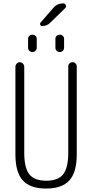

<svg xmlns="http://www.w3.org/2000/svg" viewBox="-20 -1095 540 1125"><path d="M304.7 -868.2Q304.7 -877.9 312 -884.8Q319.3 -891.6 330.1 -891.6Q340.8 -891.6 348.1 -884.8Q355.5 -877.9 355.5 -868.2V-815.4Q355.5 -804.7 347.7 -797.4Q339.8 -790 330.1 -790Q320.3 -790 312.5 -796.9Q304.7 -803.7 304.7 -815.4ZM144.5 -868.2Q144.5 -877.9 151.9 -884.8Q159.2 -891.6 169.9 -891.6Q180.7 -891.6 188 -884.8Q195.3 -877.9 195.3 -868.2V-815.4Q195.3 -804.7 187.5 -797.4Q179.7 -790 169.9 -790Q160.2 -790 152.3 -796.9Q144.5 -803.7 144.5 -815.4ZM351.6 -1075.2Q360.4 -1075.2 365.2 -1065.4Q370.1 -1055.7 363.3 -1048.8L273.4 -960.9Q254.9 -942.4 226.6 -942.4Q218.8 -942.4 215.8 -949.7Q212.9 -957 217.8 -962.9L291 -1046.9Q313.5 -1075.2 351.6 -1075.2ZM70.3 -190.4V-704.1Q70.3 -713.9 78.1 -722.2Q85.9 -730.5 96.2 -730.5Q106.4 -730.5 114.3 -722.2Q122.1 -713.9 122.1 -704.1V-200.2Q122.1 -111.3 151.9 -73.7Q181.6 -36.1 251 -36.1Q320.3 -36.1 350.1 -73.7Q379.9 -111.3 379.9 -200.2V-705.1Q379.9 -715.8 386.7 -723.1Q393.6 -730.5 404.8 -730.5Q416 -730.5 422.9 -723.1Q429.7 -715.8 429.7 -705.1V-190.4Q429.7 -85 386.2 -37.6Q342.8 9.8 250 9.8Q157.2 9.8 113.8 -37.6Q70.3 -85 70.3 -190.4Z"/></svg>

Font: Rounded Mgen+ 2m light
Style: Regular
Weight: 200
Designer: [Source Han Sans]
Ryoko NISHIZUKA  (kana & ideographs); Paul D. Hunt (Latin, Greek & Cyrillic); Wenlong ZHANG  (bopomofo
Version: Version 1.059.20150602